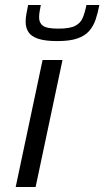

<svg xmlns="http://www.w3.org/2000/svg" viewBox="-20 -751 419 771"><path d="M43 0 151 -510H231L123 0ZM210 -586Q161 -586 133 -595.5Q105 -605 94 -622.5Q83 -640 83 -663Q83 -679 86 -695.5Q89 -712 93 -731H144Q141 -716 139 -704Q137 -692 137 -681Q137 -659 152.5 -647.5Q168 -636 214 -636Q260 -636 281.5 -647Q303 -658 312 -679Q321 -700 327 -731H379Q373 -699 364 -672.5Q355 -646 338 -626.5Q321 -607 290.5 -596.5Q260 -586 210 -586Z"/></svg>

Font: Saira SemiExpanded
Style: Italic
Weight: 400
Width: 6
Italic angle: -12°
Designer: Hector Gatti with collaboration of the Omnibus-Type team
Foundry: Omnibus-Type
Version: Version 1.101